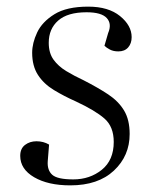

<svg xmlns="http://www.w3.org/2000/svg" viewBox="-20 -545 458 579"><path d="M201 -4Q251 -4 287 -33Q323 -62 323 -117Q323 -163 295 -187.5Q267 -212 209 -239Q173 -255 142.5 -273.5Q112 -292 94.5 -319Q77 -346 77 -386Q77 -415 92 -447Q107 -479 144 -502Q181 -525 246 -525Q307 -525 342 -496.5Q377 -468 377 -433Q377 -414 366.5 -402Q356 -390 337 -390Q322 -390 311.5 -395.5Q301 -401 295 -407L306 -445Q318 -473 302 -490.5Q286 -508 241 -508Q184 -508 155.5 -483Q127 -458 127 -416Q127 -385 141.5 -365Q156 -345 180 -330.5Q204 -316 232 -303Q275 -281 306 -260.5Q337 -240 354 -212Q371 -184 371 -141Q371 -75 323.5 -30.5Q276 14 192 14Q125 14 83 -10.5Q41 -35 41 -75Q41 -97 55.5 -108Q70 -119 90 -119Q111 -119 128 -109L124 -59Q122 -32 137.5 -18Q153 -4 201 -4Z"/></svg>

Font: Literata 72pt Light
Style: Italic
Weight: 300
Italic angle: -2°
Designer: Latin by Veronika Burian and Jose Scaglione. Greek by Irene Vlachou. Cyrillic by Vera Evstafieva
Foundry: TypeTogether
Version: Version 3.002